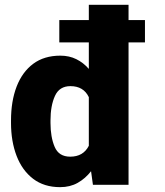

<svg xmlns="http://www.w3.org/2000/svg" viewBox="-20 -770 686 800"><path d="M25.9 -257.8V-268.1Q25.9 -348.6 49.3 -409.4Q72.8 -470.2 118.4 -504.2Q164.1 -538.1 231.4 -538.1Q268.6 -538.1 298.1 -523.4Q327.6 -508.8 350.1 -482.9V-593.3H227.1V-686.5H350.1V-750H515.6V-686.5H584V-593.3H515.6V0H367.2L359.4 -56.6Q335.4 -25.9 303.7 -8.1Q272 9.8 230.5 9.8Q163.6 9.8 117.9 -25.1Q72.3 -60.1 49.1 -120.6Q25.9 -181.2 25.9 -257.8ZM190.4 -268.1V-257.8Q190.4 -198.7 207.8 -158Q225.1 -117.2 272.5 -117.2Q327.1 -117.2 350.1 -162.6V-365.2Q328.1 -411.1 273.4 -411.1Q227.5 -411.1 209 -370.4Q190.4 -329.6 190.4 -268.1Z"/></svg>

Font: Vazirmatn RD UI FD Black
Style: Regular
Weight: 900
Designer: Saber Rastikerdar
Foundry: Saber Rastikerdar
Version: Version 33.003